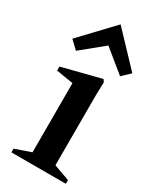

<svg xmlns="http://www.w3.org/2000/svg" viewBox="-199 -842 747 904"><g transform="rotate(30 175.0 -389.5)"><path d="M30 0V-20L116 -50V-426L24 -441V-463L233 -516L242 -503L240 -431V-51L326 -20V0ZM54 -566 11 -607 174 -779 337 -607 294 -566 174 -664Z"/></g></svg>

Font: Wittgenstein Semibold
Style: Regular
Weight: 600
Designer: Jörg Drees
Foundry: Jörg Drees
Version: Version 1.303; ttfautohint (v1.8.4.7-5d5b)